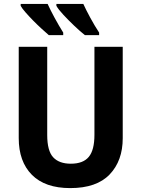

<svg xmlns="http://www.w3.org/2000/svg" viewBox="-20 -954 725 984"><path d="M609 -246Q609 -130 542 -60Q475 10 340 10Q211 10 143.5 -58Q76 -126 76 -246V-714H222V-262Q222 -181 252.5 -148Q283 -115 343 -115Q406 -115 435 -150Q464 -185 464 -263V-714H609ZM407 -934Q420 -905 442.5 -863.5Q465 -822 488 -787V-774H415Q391 -793 361 -821.5Q331 -850 305 -878Q279 -906 269 -924V-934ZM224 -934Q238 -903 260 -862.5Q282 -822 304 -787V-774H230Q214 -788 192.5 -807.5Q171 -827 149.5 -849Q128 -871 110.5 -891Q93 -911 86 -924V-934Z"/></svg>

Font: Noto Sans SemiCondensed
Style: Bold
Weight: 700
Width: 4
Designer: Monotype Design Team
Foundry: Monotype Imaging Inc.
Version: Version 2.013; ttfautohint (v1.8.4.7-5d5b)